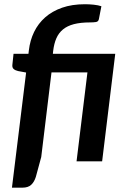

<svg xmlns="http://www.w3.org/2000/svg" viewBox="-20 -763 602 908"><path d="M230 -508.5H525L463 0H342L393.5 -420.5H223.5L175 -20.5L149.5 73.5Q142 97.5 127.5 111Q113 124.5 86 124.5H36.5L103.5 -420L65.5 -427Q52 -430 44.5 -436.8Q37 -443.5 38.5 -456.5L44 -508.5H114.5L116.5 -525Q122 -572 141.2 -611.8Q160.5 -651.5 193.5 -680.8Q226.5 -710 273.5 -726.5Q320.5 -743 382 -743Q401.5 -743 423.2 -740.8Q445 -738.5 459.5 -733.5L447.5 -672Q445 -660.5 433.5 -658.8Q422 -657 406 -657Q361 -657 329.5 -648.8Q298 -640.5 277.8 -623.8Q257.5 -607 246.5 -581.8Q235.5 -556.5 231.5 -522.5Z"/></svg>

Font: Lato 2
Style: Bold Italic
Weight: 700
Italic angle: -7°
Designer: Lukasz Dziedzic with Adam Twardoch and Botio Nikoltchev
Foundry: tyPoland Lukasz Dziedzic
Version: Version 2.015; 2015-08-06; http://www.latofonts.com/